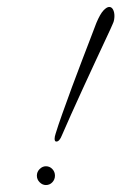

<svg xmlns="http://www.w3.org/2000/svg" viewBox="-20 -525 349 552"><path d="M142 -118Q137 -118 137 -126Q137 -132 140 -141Q147 -164 159.5 -199Q172 -234 186.5 -273.5Q201 -313 215.5 -350.5Q230 -388 241 -417Q252 -446 257 -459Q268 -485 277.5 -495Q287 -505 294 -505Q301 -505 305 -497.5Q309 -490 309 -479Q309 -474 308 -468Q307 -462 304 -456Q299 -444 285.5 -415.5Q272 -387 254.5 -349Q237 -311 218.5 -271Q200 -231 184 -195Q168 -159 158 -136Q151 -118 142 -118ZM112 7Q102 7 94 -1Q86 -9 86 -20Q86 -31 94 -39Q102 -47 112 -47Q123 -47 130.5 -39Q138 -31 138 -20Q138 -9 130.5 -1Q123 7 112 7Z"/></svg>

Font: Gwendolyn
Style: Regular
Weight: 400
Designer: Robert E. Leuschke
Foundry: Robert E. Leuschke
Version: Version 1.010; ttfautohint (v1.8.3)